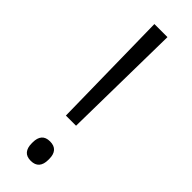

<svg xmlns="http://www.w3.org/2000/svg" viewBox="-224 -652 675 675"><g transform="rotate(45 113.0 -315.0)"><path d="M145 -639 138 -191.5H87.5L80 -639ZM112.5 8.5Q91.5 8.5 81.5 -3.5Q71.5 -15.5 71.5 -37.5V-42.5Q71.5 -64.5 81.5 -76.2Q91.5 -88 112.5 -88Q133.5 -88 143.8 -76.2Q154 -64.5 154 -42.5V-37.5Q154 -15.5 143.8 -3.5Q133.5 8.5 112.5 8.5Z"/></g></svg>

Font: Anek Malayalam Medium Light
Style: Regular
Weight: 300
Version: Version 1.003